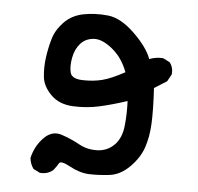

<svg xmlns="http://www.w3.org/2000/svg" viewBox="-42 -516 583 566"><g transform="rotate(5 250.0 -232.5)"><path d="M95.7 7.8 76.2 -2Q66.4 -15.6 64.5 -33.2Q72.3 -68.4 96.7 -93.8Q121.1 -119.1 150.4 -109.4Q179.7 -99.6 204.1 -85.9Q228.5 -72.3 258.3 -73.2Q288.1 -74.2 308.6 -94.7Q329.1 -115.2 333 -151.9Q336.9 -188.5 335 -225.6Q293.9 -211.9 255.4 -203.1Q216.8 -194.3 175.8 -196.3Q134.8 -198.2 110.4 -222.7Q85.9 -247.1 83 -275.4Q80.1 -303.7 84 -332Q87.9 -360.4 95.7 -387.7Q103.5 -415 126 -438.5Q148.4 -461.9 182.6 -468.8Q216.8 -475.6 255.4 -471.7Q293.9 -467.8 335 -427.7Q376 -387.7 387.7 -354.5Q409.2 -362.3 428.7 -360.4L448.2 -350.6Q460 -336.9 458 -315.4L446.3 -293.9L409.2 -270.5Q413.1 -205.1 411.1 -165Q409.2 -125 398.4 -93.8Q387.7 -62.5 360.4 -35.2Q333 -7.8 301.3 -3.9Q269.5 0 241.2 -1Q212.9 -2 183.6 -18.1Q154.3 -34.2 149.4 -24.9Q144.5 -15.6 134.8 -3.9Q119.1 9.8 95.7 7.8ZM321.3 -309.6Q305.7 -351.6 274.9 -376.5Q244.1 -401.4 219.7 -399.4Q195.3 -397.5 180.7 -380.9Q166 -364.3 161.1 -338.9Q156.2 -313.5 160.6 -294.9Q165 -276.4 196.8 -275.4Q228.5 -274.4 255.4 -281.2Q282.2 -288.1 321.3 -309.6Z"/></g></svg>

Font: JasonHandwriting2
Style: Regular
Weight: 400
Version: Version 1.05.10